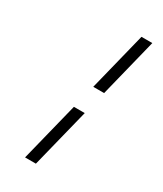

<svg xmlns="http://www.w3.org/2000/svg" viewBox="-232 -852 955 1124"><g transform="rotate(30 245.0 -290.0)"><path d="M238.3 -212.9H311.5L211.9 186.5H138.7ZM351.1 -371.1H277.8L376 -765.6H449.2Z"/></g></svg>

Font: Andika
Style: Italic
Weight: 400
Italic angle: -14°
Designer: Victor Gaultney, Annie Olsen, Julie Remington, Don Collingsworth, Eric Hays, Becca Hirsbrunner
Foundry: SIL International
Version: Version 6.101